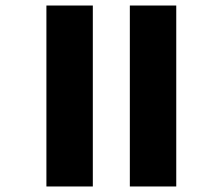

<svg xmlns="http://www.w3.org/2000/svg" viewBox="-20 -677 733 695"><path d="M450 -2H618V-657H450ZM148 -2H316V-657H148Z"/></svg>

Font: Noto Sans Tamil UI ExtraBold
Style: Regular
Weight: 800
Designer: Jelle Bosma - Monotype Design Team
Foundry: Monotype Imaging Inc.
Version: Version 2.004